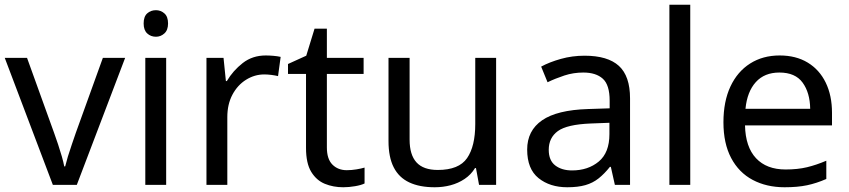

<svg xmlns="http://www.w3.org/2000/svg" viewBox="-20 -780 3581 810"><path d="M203 0 0 -536H94L208 -220Q216 -198 225 -171Q234 -144 241 -119.5Q248 -95 251 -78H255Q259 -95 266.5 -120Q274 -145 283.5 -172Q293 -199 300 -220L414 -536H508L304 0Z M681 -536V0H593V-536ZM638 -737Q658 -737 673.5 -723.5Q689 -710 689 -681Q689 -653 673.5 -639Q658 -625 638 -625Q616 -625 601 -639Q586 -653 586 -681Q586 -710 601 -723.5Q616 -737 638 -737Z M1101 -546Q1116 -546 1133.5 -544.5Q1151 -543 1164 -540L1153 -459Q1140 -462 1124.5 -464Q1109 -466 1095 -466Q1054 -466 1018 -443.5Q982 -421 960.5 -380.5Q939 -340 939 -286V0H851V-536H923L933 -438H937Q963 -482 1004 -514Q1045 -546 1101 -546Z M1443 -62Q1463 -62 1484 -65.5Q1505 -69 1518 -73V-6Q1504 1 1478 5.5Q1452 10 1428 10Q1386 10 1350.5 -4.5Q1315 -19 1293 -55Q1271 -91 1271 -156V-468H1195V-510L1272 -545L1307 -659H1359V-536H1514V-468H1359V-158Q1359 -109 1382.5 -85.5Q1406 -62 1443 -62Z M2073 -536V0H2001L1988 -71H1984Q1967 -43 1940 -25Q1913 -7 1881 1.5Q1849 10 1814 10Q1750 10 1706.5 -10.5Q1663 -31 1641 -74Q1619 -117 1619 -185V-536H1708V-191Q1708 -127 1737 -95Q1766 -63 1827 -63Q1916 -63 1950.5 -113Q1985 -163 1985 -257V-536Z M2446 -545Q2544 -545 2591 -502Q2638 -459 2638 -365V0H2574L2557 -76H2553Q2530 -47 2505.5 -27.5Q2481 -8 2449.5 1Q2418 10 2373 10Q2300 10 2252 -28.5Q2204 -67 2204 -149Q2204 -229 2267 -272.5Q2330 -316 2461 -320L2552 -323V-355Q2552 -422 2523 -448Q2494 -474 2441 -474Q2399 -474 2361 -461.5Q2323 -449 2290 -433L2263 -499Q2298 -518 2346 -531.5Q2394 -545 2446 -545ZM2472 -259Q2372 -255 2333.5 -227Q2295 -199 2295 -148Q2295 -103 2322.5 -82Q2350 -61 2393 -61Q2461 -61 2506 -98.5Q2551 -136 2551 -214V-262Z M2892 0H2804V-760H2892Z M3269 -546Q3338 -546 3387.5 -516Q3437 -486 3463.5 -431.5Q3490 -377 3490 -304V-251H3123Q3125 -160 3169.5 -112.5Q3214 -65 3294 -65Q3345 -65 3384.5 -74.5Q3424 -84 3466 -102V-25Q3425 -7 3385 1.5Q3345 10 3290 10Q3214 10 3155.5 -21Q3097 -52 3064.5 -113.5Q3032 -175 3032 -264Q3032 -352 3061.5 -415Q3091 -478 3144.5 -512Q3198 -546 3269 -546ZM3268 -474Q3205 -474 3168.5 -433.5Q3132 -393 3125 -321H3398Q3397 -389 3366 -431.5Q3335 -474 3268 -474Z"/></svg>

Font: Noto Sans Canadian Aboriginal
Style: Regular
Weight: 400
Designer: Monotype Design Team, Typotheque's Kevin King
Foundry: Monotype Imaging Inc.
Version: Version 2.002